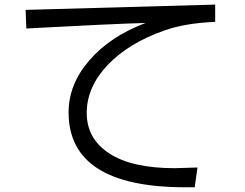

<svg xmlns="http://www.w3.org/2000/svg" viewBox="-20 -749 1040 816"><path d="M88.9 -707 894.5 -729.5V-656.2Q765.6 -650.4 680.7 -620.1Q526.4 -566.4 437.5 -472.7Q348.6 -378.9 348.6 -269Q348.6 -159.2 444.8 -96.7Q541 -34.2 722.7 -34.2L819.3 -37.1L807.6 46.9H767.6Q271.5 46.9 271.5 -271.5Q271.5 -390.6 359.9 -492.7Q448.2 -594.7 598.6 -651.4Q453.1 -647.5 91.8 -627.9Z"/></svg>

Font: GenEi M Gothic v2 Regular
Style: Regular
Weight: 400
Version: Version 2.0